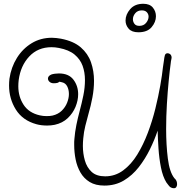

<svg xmlns="http://www.w3.org/2000/svg" viewBox="-20 -950 993 1017"><path d="M901 47Q893 47 885 43Q880 41 872 30.5Q864 20 861 16Q842 -15 832.5 -63Q823 -111 819.5 -163.5Q816 -216 815 -258Q799 -210 774 -159Q749 -108 715 -64.5Q681 -21 636 6Q591 33 533 33Q486 33 455 14Q424 -5 406 -36.5Q388 -68 380.5 -106Q373 -144 373 -182Q373 -190 373 -198Q373 -206 374 -213Q377 -251 384.5 -288Q392 -325 402 -362Q413 -403 421.5 -444.5Q430 -486 430 -526Q430 -567 417.5 -601.5Q405 -636 375 -661Q345 -686 292 -696Q282 -698 272.5 -699Q263 -700 253 -700Q181 -700 135 -651Q89 -602 79 -526Q78 -518 77.5 -509.5Q77 -501 77 -493Q77 -438 105 -395Q133 -352 191 -339Q199 -337 208.5 -336Q218 -335 227 -335Q246 -335 259 -338Q288 -345 307 -363.5Q326 -382 335.5 -406Q345 -430 345 -452Q345 -475 336 -492.5Q327 -510 309 -514Q297 -517 296 -517Q293 -517 291.5 -515Q290 -513 284 -511Q276 -509 265 -509Q251 -509 242.5 -516.5Q234 -524 234 -534Q234 -547 251 -555Q259 -558 270.5 -559.5Q282 -561 292 -561Q344 -561 369 -528Q394 -495 394 -451Q394 -418 380 -384Q366 -350 338.5 -324Q311 -298 270 -289Q260 -287 250 -286Q240 -285 230 -285Q198 -285 173 -292Q100 -312 64 -369.5Q28 -427 28 -497Q28 -506 28.5 -515Q29 -524 30 -533Q39 -594 69.5 -643Q100 -692 147.5 -721Q195 -750 255 -750Q267 -750 279 -748.5Q291 -747 303 -745Q370 -732 408 -699Q446 -666 462 -620Q478 -574 478 -522Q478 -479 469.5 -434Q461 -389 449 -348Q440 -316 432 -283.5Q424 -251 421 -217Q420 -207 419.5 -197Q419 -187 419 -177Q419 -137 429.5 -100Q440 -63 465.5 -39.5Q491 -16 537 -16Q590 -16 632.5 -47.5Q675 -79 707 -131Q739 -183 763 -246.5Q787 -310 803 -375Q819 -440 829 -497Q839 -554 843 -593Q847 -616 848.5 -630.5Q850 -645 853 -656Q856 -668 868 -668Q873 -668 880 -664Q886 -660 888 -652.5Q890 -645 888 -638Q885 -626 884 -613Q879 -577 873.5 -520.5Q868 -464 864 -398.5Q860 -333 860 -267Q860 -182 869 -110.5Q878 -39 903 -7Q903 -5 905 -5L907 -3Q918 8 918 26Q918 34 914 40.5Q910 47 901 47ZM713 -779Q678 -779 661.5 -798Q645 -817 645 -841Q645 -873 669.5 -901.5Q694 -930 739 -930Q773 -930 789.5 -910Q806 -890 806 -864Q806 -833 783 -806Q760 -779 713 -779ZM718 -813Q741 -813 754 -829Q767 -845 767 -862Q767 -875 758 -885Q749 -895 731 -895Q709 -895 696.5 -880Q684 -865 684 -848Q684 -835 692 -824Q700 -813 718 -813Z"/></svg>

Font: Twinkle Star
Style: Regular
Weight: 400
Designer: Robert E. Leuschke
Foundry: Robert E. Leuschke
Version: Version 2.010; ttfautohint (v1.8.3)